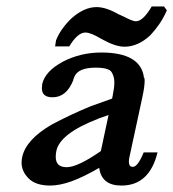

<svg xmlns="http://www.w3.org/2000/svg" viewBox="-20 -576 538 596"><path d="M498 -544Q488 -521 475 -502Q462 -483 447 -467Q409 -431 366 -431Q338 -431 295 -455Q262 -475 245 -475Q221 -475 195 -432H151L154 -451Q162 -471 175 -488.5Q188 -506 203 -520Q221 -536 240.5 -545Q260 -554 280 -554Q310 -554 351 -530L350 -531Q370 -521 382.5 -515.5Q395 -510 402 -510Q424 -510 451 -556H489ZM469 -103Q444 0 357 0Q295 0 288 -55Q238 -26 201.5 -13Q165 0 136 0Q91 0 69 -22Q47 -44 47 -71Q47 -80 49 -89Q61 -143 140 -189Q166 -203 196.5 -217.5Q227 -232 261 -246L328 -270L330 -280Q335 -304 335 -321Q335 -338 326.5 -352Q318 -366 277 -366Q223 -366 211 -338Q210 -335 208.5 -331.5Q207 -328 207 -326Q186 -274 143 -274Q110 -274 110 -302Q110 -308 111 -315Q120 -355 176 -385Q231 -413 294 -413Q418 -413 427 -334L428 -335Q429 -331 429 -324Q429 -318 427.5 -305.5Q426 -293 421 -270L383 -94Q380 -82 380 -75Q380 -58 392 -58Q408 -58 426 -103ZM283 -207H284Q167 -162 155 -108Q153 -98 153 -89Q153 -57 187 -57Q221 -57 293 -107L317 -219Z"/></svg>

Font: New Athena Unicode
Style: Bold Italic
Weight: 700
Designer: J. Rusten 1997; rev. by R. Hancock 2001, 2002, rev. by D. Mastronarde 2002-2021
Foundry: Society for Classical Studies (formerly American Philological Association)
Version: Version 5.008